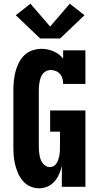

<svg xmlns="http://www.w3.org/2000/svg" viewBox="-20 -1006 540 1034"><path d="M191 8Q166 8 143 -2Q120 -12 104 -30.5Q88 -49 78 -71.5Q68 -94 62 -118Q56 -142 54 -166Q52 -190 52 -215V-520Q52 -545 54.5 -570.5Q57 -596 63.5 -620.5Q70 -645 81.5 -668Q93 -691 111 -708.5Q129 -726 154 -734.5Q179 -743 204 -743Q237 -743 268.5 -729.5Q300 -716 320 -690V-735H440V-554H320Q320 -568 316.5 -582Q313 -596 303.5 -607Q294 -618 280.5 -623.5Q267 -629 253 -629Q241 -629 230 -624Q219 -619 211.5 -610Q204 -601 200 -590Q196 -579 193.5 -567Q191 -555 190 -543.5Q189 -532 189 -520V-215Q189 -203 190 -192Q191 -181 193 -169.5Q195 -158 199 -147Q203 -136 210 -127Q217 -118 227 -112Q237 -106 249 -106Q260 -106 270 -112Q280 -118 285.5 -128Q291 -138 294.5 -148.5Q298 -159 300 -170Q302 -181 302.5 -192.5Q303 -204 303 -215V-297H250V-411H440V0H313V-113Q308 -90 298.5 -68.5Q289 -47 273.5 -29Q258 -11 236 -1.5Q214 8 191 8ZM196 -799 65 -924 144 -986 250 -863 356 -986 435 -924 304 -799Z"/></svg>

Font: Iosevka Slab Heavy
Style: Regular
Weight: 900
Monospace: yes
Designer: Belleve Invis
Foundry: Belleve Invis
Version: Version 11.1.0; ttfautohint (v1.8.3)